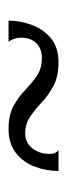

<svg xmlns="http://www.w3.org/2000/svg" viewBox="130 -526 160 461"><g transform="rotate(90 210.5 -296.0)"><path d="M30 -236Q30 -263 40 -291Q50 -319 72 -337.5Q94 -356 130 -356Q164 -356 186.5 -344Q209 -332 226 -316Q243 -300 260.5 -288Q278 -276 301 -276Q323 -276 336.5 -293Q350 -310 350 -335Q350 -345 346.5 -350Q343 -355 340 -356H391Q391 -326 380.5 -298.5Q370 -271 347.5 -253.5Q325 -236 290 -236Q257 -236 235 -248Q213 -260 196.5 -276Q180 -292 162.5 -304Q145 -316 120 -316Q97 -316 84 -302.5Q71 -289 71 -267Q71 -256 74.5 -247.5Q78 -239 81 -236Z"/></g></svg>

Font: Red Rose Light
Style: Regular
Weight: 300
Designer: Jaikishan Patel
Version: Version 1.001; ttfautohint (v1.8.3)